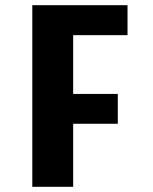

<svg xmlns="http://www.w3.org/2000/svg" viewBox="-20 -720 590 740"><path d="M104.5 0V-700H471.5V-584.5H262V-358H434V-243H262V0Z"/></svg>

Font: Trispace SemiCondensed
Style: Bold
Weight: 700
Width: 4
Designer: Tyler Finck
Foundry: Etcetera Type Company
Version: Version 1.210; ttfautohint (v1.8.3)